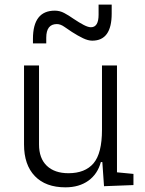

<svg xmlns="http://www.w3.org/2000/svg" viewBox="-20 -801 626 831"><path d="M263.2 9.8Q177.7 9.8 130.9 -38.8Q84 -87.4 84 -175.8V-517.6H148.9V-175.8Q148.9 -115.7 182.6 -83.5Q216.3 -51.3 276.4 -51.3Q348.1 -51.3 384.8 -94.2Q421.4 -137.2 421.4 -239.3V-517.6H486.3V-55.2L557.6 -48.3V0L430.2 4.9L422.9 -99.6H416.5Q402.3 -47.4 362.3 -18.8Q322.3 9.8 263.2 9.8ZM122.6 -613.3V-632.8Q122.6 -754.9 217.3 -754.9Q238.8 -754.9 258.1 -744.6Q277.3 -734.4 297.4 -720.2Q323.7 -702.6 342.5 -692.9Q361.3 -683.1 373.5 -683.1Q406.7 -683.1 406.7 -737.3V-781.2H463.4V-742.2Q463.4 -625 379.4 -625Q361.3 -625 339.4 -635.5Q317.4 -646 291.5 -662.6Q274.9 -673.3 258.3 -685.1Q241.7 -696.8 226.1 -696.8Q180.2 -696.8 180.2 -637.7V-613.3Z"/></svg>

Font: Caskaydia Cove Light
Style: Regular
Weight: 300
Monospace: yes
Designer: Aaron Bell
Foundry: Saja Typeworks
Version: Version 4.300; ttfautohint (v1.8.3)